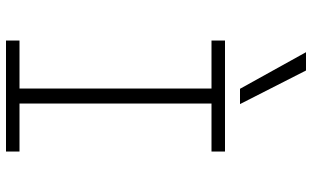

<svg xmlns="http://www.w3.org/2000/svg" viewBox="-220 -820 1040 640"><g transform="rotate(90 300.0 -500.0)"><path d="M115 0V-45H275V-685H115V-730H485V-685H325V-45H485V0ZM276 -780 154 -1000H215L327 -780Z"/></g></svg>

Font: M PLUS Code Latin Expanded Light
Style: Regular
Weight: 300
Width: 7
Designer: Coji Morishita
Foundry: UNDERFOREST DESIGN
Version: Version 1.002; ttfautohint (v1.8.3)